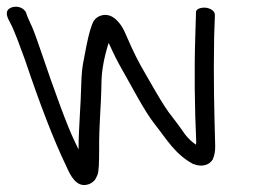

<svg xmlns="http://www.w3.org/2000/svg" viewBox="-47 -495 775 563"><path d="M-23.6 -466.6C-31.2 -455.9 -24.8 -442.1 -17.3 -428.6C-2.4 -400.6 13.3 -353.8 26.4 -319.2C71.5 -185 111.8 -81.1 147.5 -7.5C160.3 22.5 177.5 52.9 207.2 46.8C217.1 45.1 224 40.2 230 34C233.5 29.8 236.1 24.3 239.1 17C242.8 6.3 243.6 -15.9 243.7 -53.5C243.2 -136.8 249.2 -170.6 250.6 -255.9C251.4 -289.3 258 -325.8 271.5 -369.2C272.6 -367.1 274.2 -363.7 275.7 -360.7C286.5 -336.2 298.8 -312 312.6 -288.2C337.9 -244.5 375.1 -170.8 407.2 -130.3C442.8 -85.4 465.8 -43.2 519.4 -14C519.4 -14 519.7 -14.2 519.7 -14.2C519.7 -14.2 520.1 -14 520.1 -14C548.5 -2.9 568.2 -13.4 576.6 -27.2C582.3 -39.1 584.2 -53.5 584 -67C581 -178.6 578.8 -262 580.9 -385.2L583.1 -450.3C584.1 -463 569 -471.2 555.8 -472.5C543.6 -473.4 529 -469.6 527.8 -460.8L525.8 -395C522.2 -286.9 523.9 -177.7 528.4 -78C528.2 -75.2 528 -73.8 527.2 -70.9C516.4 -78.6 505.1 -88.3 495.2 -101.5C484.7 -117.1 471.8 -134.6 456.5 -154.3C431.9 -183.8 391.7 -257.8 366 -302C344.2 -341.7 333.7 -367.6 317 -405C305.7 -427.6 283.5 -457.1 252.7 -450.3C242.1 -448.2 234.5 -442.4 228.3 -434.5C220.7 -421.2 213.9 -397.3 206.5 -361L197.9 -316C194.1 -298.1 191.9 -275 191.2 -246.6C190.4 -193 183.1 -113.4 183.4 -58.4C183.3 -57.9 183.3 -57.7 183.2 -57L171.9 -80.7C151 -123.7 116.8 -215.8 69.4 -355.4C56.8 -392.3 47.9 -416.1 41.1 -428.9C35.4 -440.9 31.6 -450.4 29.8 -456.9C26.4 -466.3 13.7 -477 -4.7 -475.1C-12.6 -474.3 -18.9 -471 -23.6 -466.6Z"/></svg>

Font: MewTooHand
Style: BdLta
Weight: 400
Designer: Mew Too, Robert Jablonski
Version: Version 0.77